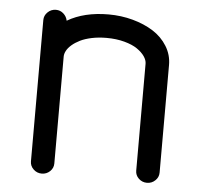

<svg xmlns="http://www.w3.org/2000/svg" viewBox="-44 -584 646 629"><g transform="rotate(5 279.0 -269.5)"><path d="M500 -36.9Q500 -21.7 488.6 -10.9Q477.3 0 461.4 0Q445.8 0 434.4 -10.7Q423.1 -21.5 423.1 -36.6V-388.2Q423.1 -399.9 414.6 -412.4Q406 -424.8 390 -435.9Q374 -447 347.4 -454.2Q320.8 -461.4 288.6 -461.4Q262.5 -461.4 240 -456.7Q217.5 -451.9 202 -444.2Q186.5 -436.5 175.4 -426.9Q164.3 -417.2 159.1 -407.3Q153.8 -397.5 153.8 -388.2V-36.6Q153.8 -21.5 142.5 -10.7Q131.1 0 115.5 0Q99.6 0 88.3 -10.9Q76.9 -21.7 76.9 -36.9V-501.5Q76.9 -516.6 88.3 -527.6Q99.6 -538.6 115.5 -538.6Q129.6 -538.6 140.1 -529.2Q150.6 -519.8 153.3 -506.1Q208.5 -538.6 288.6 -538.6Q330.3 -538.6 368.4 -528.2Q406.5 -517.8 435.8 -499.3Q465.1 -480.7 482.5 -452.5Q500 -424.3 500 -390.9Z"/></g></svg>

Font: Tecnico
Style: Grueso
Weight: 700
Version: Version 1.3